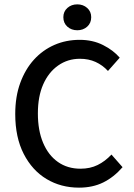

<svg xmlns="http://www.w3.org/2000/svg" viewBox="-20 -850 614 882"><path d="M343 12Q260 12 194 -27.5Q128 -67 89 -143Q50 -219 50 -326Q50 -406 73 -469Q96 -532 136 -576Q176 -620 229.5 -643.5Q283 -667 346 -667Q406 -667 453.5 -643Q501 -619 530 -585L476 -524Q451 -551 419 -565.5Q387 -580 347 -580Q291 -580 247 -549Q203 -518 178.5 -462.5Q154 -407 154 -329Q154 -251 178 -194Q202 -137 246 -106Q290 -75 350 -75Q394 -75 428.5 -92Q463 -109 492 -140L543 -82Q503 -36 454.5 -12Q406 12 343 12ZM335 -711Q308 -711 289.5 -727.5Q271 -744 271 -771Q271 -797 289.5 -813.5Q308 -830 335 -830Q362 -830 380.5 -813.5Q399 -797 399 -771Q399 -744 380.5 -727.5Q362 -711 335 -711Z"/></svg>

Font: Mada Medium
Style: Regular
Weight: 500
Designer: Khaled Hosny
Version: Version 1.5